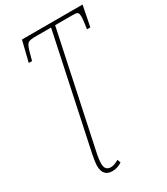

<svg xmlns="http://www.w3.org/2000/svg" viewBox="-230 -812 998 1150"><g transform="rotate(-30 269.5 -237.0)"><path d="M196 240C221 240 243 232 263 219L255 196C235 208 216 215 201 215C174 215 159 202 159 166C159 150 163 118 170 88L335 -689H454C489 -689 497 -686 497 -655C497 -636 494 -611 488 -572H511L539 -714H120L85 -572H108L120 -617C139 -684 142 -689 207 -689H307L142 88C136 117 131 149 131 166C131 217 154 240 196 240Z"/></g></svg>

Font: Noto Serif Condensed Thin
Style: Italic
Weight: 100
Width: 3
Italic angle: -12°
Designer: Monotype Design Team
Foundry: Monotype Imaging Inc.
Version: Version 2.013